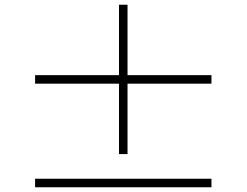

<svg xmlns="http://www.w3.org/2000/svg" viewBox="-20 -817 1040 810"><path d="M872 -464V-500H518V-797H482V-500H128V-464H482V-167H518V-464ZM872 -63H128V-27H872Z"/></svg>

Font: Noto Sans CJK HK Thin
Style: Regular
Weight: 100
Designer: Ryoko NISHIZUKA 西塚涼子 (kana, bopomofo & ideographs); Paul D. Hunt (Latin, Greek & Cyrillic); Sandoll Communications 산돌커뮤니
Foundry: Adobe
Version: Version 2.004;hotconv 1.0.118;makeotfexe 2.5.65603